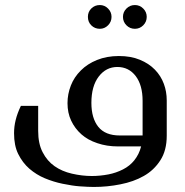

<svg xmlns="http://www.w3.org/2000/svg" viewBox="-20 -575 727 754"><path d="M325.2 -508.8Q325.2 -528.3 338.4 -541.5Q352.1 -555.2 372.1 -555.2Q390.6 -555.2 404.3 -541.5Q418 -527.8 418 -508.8Q418 -489.3 404.3 -475.6Q390.6 -461.9 372.1 -461.9Q352.1 -461.9 338.4 -475.6Q325.2 -488.8 325.2 -508.8ZM462.9 -508.8Q462.9 -527.8 476.6 -541.5Q490.2 -555.2 509.8 -555.2Q528.8 -555.2 542.5 -541.5Q556.2 -527.8 556.2 -508.8Q556.2 -489.3 542.5 -475.6Q528.8 -461.9 509.8 -461.9Q490.2 -461.9 476.6 -475.6Q462.9 -489.3 462.9 -508.8ZM245.1 -169.9Q245.1 -205.6 258.3 -239.3Q271 -272 297.4 -298.3Q323.2 -324.2 360.8 -339.4Q399.4 -355 446.8 -355Q494.1 -355 529.3 -340.3Q564.9 -325.7 588.4 -301.3Q611.8 -277.3 623.5 -245.6Q634.8 -215.3 634.8 -180.2V-42Q634.8 15.6 609.9 54.2Q584.5 93.8 544.4 116.2Q504.9 138.7 452.6 148.9Q401.4 159.2 348.1 159.2Q328.1 159.2 292.5 156.7Q265.6 154.8 225.1 146.5Q189.9 139.2 155.8 125Q123 111.3 95.2 87.4Q68.4 64 51.3 29.3Q35.2 -3.4 35.2 -51.8Q35.2 -78.1 41.5 -103.5Q47.9 -129.9 62 -159.2H129.9V-61Q129.9 -10.7 147.5 22.9Q165.5 57.6 194.3 77.6Q223.6 98.1 262.2 106.9Q302.2 116.2 340.8 116.2Q372.6 116.2 405.8 109.9Q436 104 462.9 90.3Q489.7 76.7 507.3 54.7Q526.4 30.8 534.2 0H442.9Q399.4 0 362.3 -12.7Q324.2 -25.4 299.8 -47.4Q273.9 -70.3 259.3 -101.6Q245.1 -131.8 245.1 -169.9ZM540 -43V-50.8V-179.2Q540 -240.2 513.2 -275.9Q485.8 -312 440.9 -312Q396.5 -312 367.7 -274.4Q338.9 -236.8 338.9 -170.9Q338.9 -110.8 366.2 -76.7Q393.6 -43 450.2 -43Z"/></svg>

Font: SimahzazaarabicW05-Regular
Style: Regular
Weight: 400
Designer: Ahmed zaza
Foundry: Ahmed zaza
Version: Version 1.001